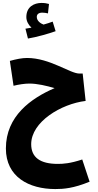

<svg xmlns="http://www.w3.org/2000/svg" viewBox="-20 -1014 664 1305"><path d="M170 -752C238 -764 310 -785 358 -802L338 -867C319 -860 298 -853 276 -847C256 -854 230 -872 230 -899C230 -917 243 -928 267 -928C281 -928 294 -926 306 -923L313 -987C300 -991 283 -994 262 -994C212 -994 159 -968 159 -898C159 -869 175 -843 194 -826C184 -824 170 -822 153 -819ZM356 271C412 271 480 266 589 221L539 70C457 97 411 100 373 100C253 100 192 56 192 -34C192 -186 396 -308 562 -328L542 -514H520C456 -514 319 -620 164 -620C130 -620 90 -612 47 -600L72 -431C108 -440 149 -446 180 -446C233 -446 297 -431 351 -415C191 -346 20 -225 20 -5C20 188 176 271 356 271Z"/></svg>

Font: Noto Sans Arabic UI XCn Bk
Style: Regular
Weight: 900
Width: 2
Designer: Monotype Design Team, Nadine Chahine and Nizar Qandah
Foundry: Monotype Imaging Inc.
Version: Version 2.010